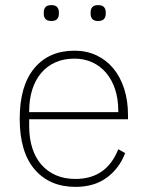

<svg xmlns="http://www.w3.org/2000/svg" viewBox="-20 -718 577 750"><path d="M275 12Q174 12 115.5 -56Q57 -124 57 -254Q57 -383 114 -451.5Q171 -520 271 -520Q318 -520 356.5 -502Q395 -484 422.5 -451Q450 -418 465 -371.5Q480 -325 480 -268V-252H94V-225Q94 -178 106 -140Q118 -102 141.5 -75Q165 -48 198.5 -33.5Q232 -19 275 -19Q396 -19 442 -135L469 -120Q446 -60 397 -24Q348 12 275 12ZM271 -489Q229 -489 196.5 -474.5Q164 -460 141 -433Q118 -406 106 -368Q94 -330 94 -284V-280H442V-286Q442 -332 429.5 -369.5Q417 -407 394.5 -433.5Q372 -460 340.5 -474.5Q309 -489 271 -489ZM181 -636Q164 -636 157.5 -644Q151 -652 151 -663V-671Q151 -682 157.5 -690Q164 -698 181 -698Q197 -698 203.5 -690Q210 -682 210 -671V-663Q210 -652 203.5 -644Q197 -636 181 -636ZM363 -636Q347 -636 340.5 -644Q334 -652 334 -663V-671Q334 -682 340.5 -690Q347 -698 363 -698Q380 -698 386.5 -690Q393 -682 393 -671V-663Q393 -652 386.5 -644Q380 -636 363 -636Z"/></svg>

Font: IBM Plex Sans Hebrew ExtLt
Style: Regular
Weight: 200
Designer: Mike Abbink, Paul van der Laan, Pieter van Rosmalen, Yanek Iontef
Foundry: Bold Monday
Version: Version 1.3